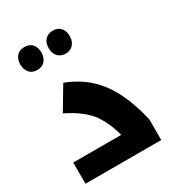

<svg xmlns="http://www.w3.org/2000/svg" viewBox="-209 -1031 1070 1161"><g transform="rotate(-30 326.0 -450.5)"><path d="M45 -148H380Q366 -200 348 -239Q330 -278 311 -305Q287 -339 244 -373Q201 -407 139 -437L234 -596Q331 -559 397 -496.5Q463 -434 505.5 -346Q548 -258 574 -143V0H45ZM138 -741Q102 -741 83 -764Q64 -787 64 -821Q64 -856 83 -878.5Q102 -901 138 -901Q173 -901 192 -879.5Q211 -858 211 -821Q211 -784 191 -762.5Q171 -741 138 -741ZM336 -741Q302 -741 282 -763Q262 -785 262 -821Q262 -858 282 -879.5Q302 -901 336 -901Q370 -901 389.5 -880Q409 -859 409 -821Q409 -784 388.5 -762.5Q368 -741 336 -741Z"/></g></svg>

Font: Noto Kufi Arabic Black
Style: Regular
Weight: 900
Designer: Monotype Design Team, David Williams, Khaled Hosny
Foundry: Google LLC
Version: Version 2.109; ttfautohint (v1.8.4.7-5d5b)